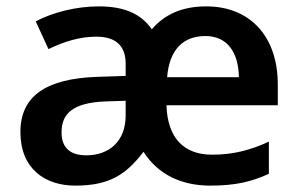

<svg xmlns="http://www.w3.org/2000/svg" viewBox="-20 -572 937 602"><path d="M627 -552C551 -552 496 -527 456 -480C422 -530 367 -552 290 -552C218 -552 145 -533 92 -505L132 -418C179 -441 229 -457 282 -457C338 -457 374 -433 374 -372V-334L283 -331C123 -325 44 -270 44 -158C44 -43 121 10 216 10C325 10 376 -26 430 -96C475 -25 549 10 639 10C718 10 768 -2 823 -27V-128C765 -101 711 -87 645 -87C555 -87 505 -141 502 -242H851V-307C851 -460 762 -552 627 -552ZM624 -459C694 -459 728 -406 729 -330H504C511 -416 554 -459 624 -459ZM311 -254 374 -256V-210C374 -127 320 -85 251 -85C204 -85 173 -105 173 -157C173 -215 207 -250 311 -254Z"/></svg>

Font: Noto Sans Bengali UI SemiBold
Style: Regular
Weight: 600
Designer: Jelle Bosma - Monotype Design Team
Foundry: Monotype Imaging Inc.
Version: Version 2.003